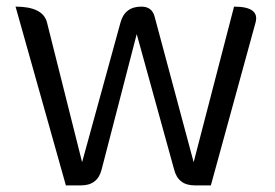

<svg xmlns="http://www.w3.org/2000/svg" viewBox="-20 -560 831 580"><path d="M179 0 27 -540Q110 -540 122 -492L228 -70L344 -492Q357 -540 407 -540Q439 -540 447 -510L565 -70L687 -540Q765 -540 752 -492L617 0H568Q518 0 506 -48L393 -457L287 -48Q275 0 225 0Z"/></svg>

Font: Swei Half Moon CJK TC
Style: DemiLight
Weight: 350
Version: Version 2.125